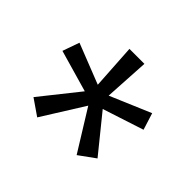

<svg xmlns="http://www.w3.org/2000/svg" viewBox="-89 -835 549 549"><g transform="rotate(45 186.0 -560.5)"><path d="M266 -401.5 189.5 -525 110 -398 61.5 -431.5 153.5 -547 26.5 -583.5 44.5 -634.5 166.5 -586.5 158 -723H218.5L210.5 -586.5L334 -639L350 -588L225.5 -547.5L315 -437Z"/></g></svg>

Font: Public Sans Thin Light
Style: Regular
Weight: 300
Version: Version 1.007